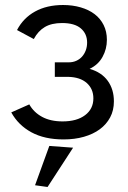

<svg xmlns="http://www.w3.org/2000/svg" viewBox="-20 -550 510 767"><path d="M234 7Q158 7 105.5 -21.5Q53 -50 25 -101L97 -133Q115 -101 148.5 -83Q182 -65 230 -65Q287 -65 320 -90Q353 -115 353 -157Q353 -195 326.5 -218.5Q300 -242 252 -243H199V-301H255Q271 -301 284.5 -307Q298 -313 307.5 -323.5Q317 -334 322.5 -348.5Q328 -363 328 -380Q328 -415 303 -436.5Q278 -458 228 -458Q186 -458 159 -442Q132 -426 115 -394L48 -430Q73 -478 120 -504Q167 -530 232 -530Q270 -530 302.5 -520.5Q335 -511 358 -493.5Q381 -476 394 -450Q407 -424 407 -391Q407 -354 389.5 -322.5Q372 -291 338 -275Q386 -261 410.5 -227Q435 -193 435 -145Q435 -109 420 -81Q405 -53 378.5 -33.5Q352 -14 315 -3.5Q278 7 234 7ZM120 190 177 33 272 40 170 197Z"/></svg>

Font: Rising Sun
Style: Regular
Weight: 400
Designer: Matt McInerney, Pablo Impallari, Rodrigo Fuenzalida (Raleway font), Stephen Hutchings (Greek), Cristiano Sobral (main ch
Foundry: The Rising Sun Project Authors
Version: Version 4.327; ttfautohint (v1.8.4.7-5d5b-dirty)